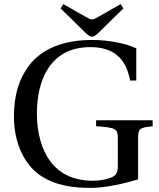

<svg xmlns="http://www.w3.org/2000/svg" viewBox="-20 -902 774 937"><path d="M276 -861 392 -747C406 -734 417 -723 429 -723C441 -723 453 -735 466 -747L582 -861L569 -882L462 -821C449 -814 438 -807 429 -807C421 -807 409 -814 396 -821L289 -882ZM48 -333C48 -204 99 -101 172 -49C248 4 336 15 424 15C494 15 591 -7 654 -27V-224C654 -274 659 -279 725 -286V-315H449V-286C550 -279 555 -273 555 -224V-89C555 -54 542 -43 521 -35C495 -25 467 -20 433 -20C203 -20 160 -224 160 -349C160 -507 223 -672 420 -672C530 -672 594 -622 615 -509H645V-666C596 -690 510 -707 430 -707C280 -707 180 -658 123 -584C72 -517 48 -437 48 -333Z"/></svg>

Font: Lingua Franca
Style: Regular
Weight: 400
Version: Version 1.19